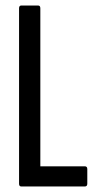

<svg xmlns="http://www.w3.org/2000/svg" viewBox="-20 -675 350 695"><path d="M57 0Q49 0 49 -10V-645Q49 -655 57 -655H118Q126 -655 126 -645V-73H287Q296 -73 296 -63V-10Q296 0 287 0Z"/></svg>

Font: Sofia Sans Extra Condensed Medium
Style: Regular
Weight: 500
Version: Version 4.100